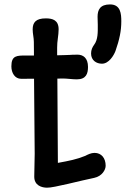

<svg xmlns="http://www.w3.org/2000/svg" viewBox="-20 -847 577 881"><path d="M137.2 -37.1C136.7 4.4 171.9 14.2 195.8 14.2C224.6 15.6 354.5 -19.5 412.1 -30.8C449.2 -38.6 464.8 -68.8 464.8 -86.4C464.8 -121.1 445.8 -145.5 413.6 -145.5C397.9 -145.5 382.3 -137.7 371.1 -131.8C331.1 -115.7 299.3 -109.4 245.6 -99.6L243.2 -486.3L270 -486.8C292 -486.3 312.5 -482.9 332.5 -482.9C375.5 -482.9 383.8 -509.3 383.8 -540C383.8 -581.1 361.3 -596.2 335.9 -596.2C329.6 -596.2 318.4 -596.2 311 -595.7C309.1 -595.7 306.6 -595.2 304.2 -595.2C288.1 -594.7 275.4 -593.8 242.2 -593.3V-628.4C241.7 -657.2 249 -684.6 249 -712.4C249 -754.4 221.7 -762.7 190.4 -762.7C144.5 -762.7 129.9 -744.1 129.9 -711.9C129.9 -692.4 135.3 -673.8 135.3 -654.8C135.3 -649.9 135.7 -634.3 135.7 -610.4V-592.3H101.1C57.1 -592.3 32.2 -592.8 32.2 -542.5C32.2 -512.7 47.9 -485.4 77.1 -485.4L136.2 -485.8L139.2 -141.6ZM447.8 -554.7C479.5 -554.7 502 -592.3 509.8 -612.8C528.3 -665.5 536.6 -705.6 536.6 -749C536.6 -783.7 533.7 -826.7 484.9 -826.7C439.5 -826.7 427.7 -802.2 427.7 -770C427.7 -752.9 428.7 -743.2 428.7 -732.9C428.7 -700.2 430.2 -665.5 411.6 -641.1C403.8 -630.4 397.9 -617.7 397.9 -601.6C397.9 -570.3 421.9 -554.7 447.8 -554.7Z"/></svg>

Font: Autour One
Style: Regular
Weight: 400
Designer: Eben Sorkin
Foundry: Eben Sorkin
Version: Version 1.002